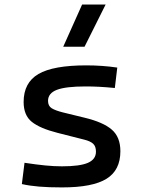

<svg xmlns="http://www.w3.org/2000/svg" viewBox="-20 -815 626 845"><path d="M252.9 9.8Q194.3 9.8 152.6 6.3Q110.8 2.9 76.2 -4.9L87.9 -98.6Q139.2 -90.8 178.5 -86.9Q217.8 -83 252.9 -83Q331.5 -83 366.9 -98.4Q402.3 -113.8 402.3 -147.5Q402.3 -170.9 389.9 -182.4Q377.4 -193.8 351.6 -200.2L232.4 -230.5Q155.8 -250 119.9 -278.8Q84 -307.6 84 -366.2Q84 -451.2 149.2 -489.3Q214.4 -527.3 359.4 -527.3Q430.7 -527.3 496.1 -517.6L485.4 -427.7Q445.8 -431.6 415.5 -433.1Q385.3 -434.6 356.4 -434.6Q269.5 -434.6 230.5 -419.7Q191.4 -404.8 191.4 -371.1Q191.4 -348.6 207.5 -338.6Q223.6 -328.6 256.8 -320.3L352.5 -296.9Q434.1 -277.3 471.9 -244.6Q509.8 -211.9 509.8 -149.4Q509.8 -65.9 448.7 -28.1Q387.7 9.8 252.9 9.8ZM258.3 -609.4 341.3 -794.9H444.8L352.1 -609.4Z"/></svg>

Font: CaskaydiaMono NF
Style: Regular
Weight: 400
Designer: Aaron Bell
Foundry: Saja Typeworks
Version: Version 2111.001; ttfautohint (v1.8.4);Nerd Fonts 3.1.1